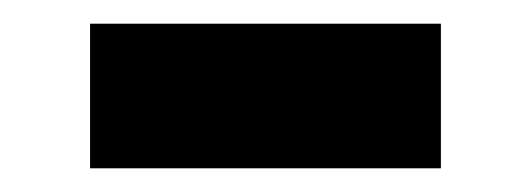

<svg xmlns="http://www.w3.org/2000/svg" viewBox="-20 -347 448 162"><path d="M56 -205V-327H352V-205Z"/></svg>

Font: Titillium-CLs Web
Style: CLs-Bold
Weight: 700
Version: Version 1.002;PS 57.000;hotconv 1.0.70;makeotf.lib2.5.55311